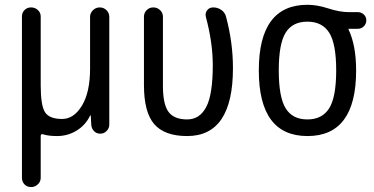

<svg xmlns="http://www.w3.org/2000/svg" viewBox="-20 -550 1540 790"><path d="M70.3 181.6V-482.4Q70.3 -498 81.1 -508.8Q91.8 -519.5 107.9 -519.5Q124 -519.5 135.7 -508.8Q147.5 -498 147.5 -482.4V-198.2Q147.5 -115.2 165.5 -87.9Q183.6 -60.5 235.4 -60.5Q284.2 -60.5 317.4 -115.7Q350.6 -170.9 350.6 -267.6V-480.5Q350.6 -496.1 362.3 -507.8Q374 -519.5 390.6 -519.5Q406.2 -519.5 418 -508.3Q429.7 -497.1 429.7 -480.5V-37.1Q429.7 -22.5 418.9 -11.2Q408.2 0 392.6 0Q377 0 366.7 -10.7Q356.4 -21.5 355.5 -37.1L353.5 -74.2Q353.5 -75.2 352.5 -75.2Q350.6 -75.2 350.6 -74.2Q332 -35.2 295.4 -12.7Q258.8 9.8 214.8 9.8Q179.7 9.8 158.2 2.9Q147.5 -1 147.5 9.8V181.6Q147.5 197.3 135.7 208.5Q124 219.7 107.9 219.7Q91.8 219.7 81.1 209Q70.3 198.2 70.3 181.6Z M750 9.8Q657.2 9.8 614.7 -39.1Q572.3 -87.9 572.3 -200.2V-481.4Q572.3 -497.1 583.5 -508.3Q594.7 -519.5 610.8 -519.5Q627 -519.5 638.7 -508.3Q650.4 -497.1 650.4 -481.4V-196.3Q650.4 -121.1 673.3 -89.8Q696.3 -58.6 750 -58.6Q801.8 -58.6 828.6 -109.9Q855.5 -161.1 855.5 -282.2Q855.5 -374 827.1 -480.5Q823.2 -495.1 832 -507.3Q840.8 -519.5 857.4 -519.5Q876 -519.5 891.1 -508.8Q906.2 -498 910.2 -480.5Q938.5 -375 938.5 -269.5Q938.5 9.8 750 9.8Z M1334.5 -415.5Q1305.7 -460.9 1244.6 -460.9Q1183.6 -460.9 1155.3 -415.5Q1127 -370.1 1127 -260.3Q1127 -150.4 1155.3 -104.5Q1183.6 -58.6 1244.6 -58.6Q1305.7 -58.6 1334.5 -104.5Q1363.3 -150.4 1363.3 -260.3Q1363.3 -370.1 1334.5 -415.5ZM1245.1 -530.3Q1285.2 -530.3 1331.5 -515.1Q1377.9 -500 1417 -500H1453.1Q1466.8 -500 1477.1 -490.2Q1487.3 -480.5 1487.3 -466.3Q1487.3 -452.1 1477.1 -441.9Q1466.8 -431.6 1453.1 -431.6H1415Q1414.1 -431.6 1414.1 -430.7V-428.7Q1445.3 -363.3 1445.3 -259.8Q1445.3 9.8 1245.1 9.8Q1044.9 9.8 1044.9 -260.3Q1044.9 -530.3 1245.1 -530.3Z"/></svg>

Font: Rounded-X Mgen+ 2m regular
Style: Regular
Weight: 400
Designer: [Source Han Sans]
Ryoko NISHIZUKA  (kana & ideographs); Paul D. Hunt (Latin, Greek & Cyrillic); Wenlong ZHANG  (bopomofo
Version: Version 1.059.20150602